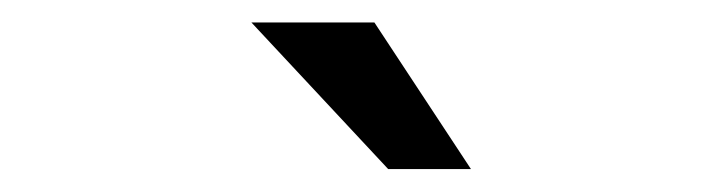

<svg xmlns="http://www.w3.org/2000/svg" viewBox="-20 -743 640 170"><path d="M397 -593.3H323.7L202.6 -723.1H311.5Z"/></svg>

Font: RobotoMono-Regular
Style: Regular
Weight: 400
Designer: Google
Version: Version 2.000985; 2015; ttfautohint (v1.3)